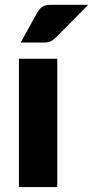

<svg xmlns="http://www.w3.org/2000/svg" viewBox="-20 -756 376 776"><path d="M211.5 -518.5V0H56.5V-518.5ZM336.5 -736.5 206.5 -605Q195 -593.5 184.5 -588.8Q174 -584 156.5 -584H63.5L131.5 -706.5Q140 -721 151.5 -728.8Q163 -736.5 186.5 -736.5Z"/></svg>

Font: Lato 2
Style: Regular
Weight: 900
Designer: Lukasz Dziedzic with Adam Twardoch and Botio Nikoltchev
Foundry: tyPoland Lukasz Dziedzic
Version: Version 2.015; 2015-08-06; http://www.latofonts.com/